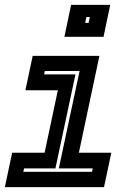

<svg xmlns="http://www.w3.org/2000/svg" viewBox="-22 -770 528 790"><path d="M243 -618.5 270.5 -750H431.5L404 -618.5ZM328.5 -676H342.5L347.5 -700H333.5ZM-2 0 28 -141.5H161.5L216 -398.5H82.5L112.5 -540H387L302.5 -141.5H436L406 0ZM74 -63H356.5L359.5 -77H220L305.5 -478H162.5L159.5 -464H288.5L206 -77H77Z"/></svg>

Font: Tourney Thin
Style: Bold Italic
Weight: 700
Italic angle: -12°
Version: Version 1.015